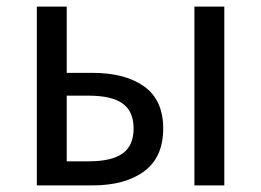

<svg xmlns="http://www.w3.org/2000/svg" viewBox="-20 -563 793 583"><path d="M91.8 0V-543H182.6V-341.8H259.8Q360.4 -341.8 418 -300.3Q475.6 -258.8 475.6 -172.9Q475.6 -85.9 418 -43Q360.4 0 259.8 0ZM182.6 -73.2H250Q319.3 -73.2 352.5 -97.2Q385.7 -121.1 385.7 -172.9Q385.7 -224.6 352.5 -248.5Q319.3 -272.5 250 -272.5H182.6ZM570.3 0V-543H661.1V0Z"/></svg>

Font: Gen Shin Gothic Regular
Style: Regular
Weight: 400
Designer: [Source Han Sans]
Ryoko NISHIZUKA  (kana & ideographs); Paul D. Hunt (Latin, Greek & Cyrillic); Wenlong ZHANG  (bopomofo
Version: Version 1.002.20150607